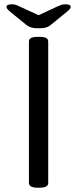

<svg xmlns="http://www.w3.org/2000/svg" viewBox="-20 -874 360 896"><path d="M156 2Q134 2 124.5 -4Q115 -10 115 -20V-680Q115 -691 124.5 -696.5Q134 -702 156 -702H164Q187 -702 196 -696.5Q205 -691 205 -680V-20Q205 -10 196 -4Q187 2 164 2ZM284 -854Q310 -854 310 -842Q310 -833 291 -818L216 -757Q206 -749 194.5 -745.5Q183 -742 160 -742Q138 -742 126.5 -745.5Q115 -749 104 -757L29 -818Q10 -833 10 -842Q10 -854 36 -854Q47 -854 55 -851Q63 -848 73 -843L160 -803L246 -843Q257 -848 265.5 -851Q274 -854 284 -854Z"/></svg>

Font: Asap Expanded
Style: Regular
Weight: 400
Width: 7
Designer: Pablo Cosgaya
Foundry: Omnibus-Type
Version: Version 3.001; ttfautohint (v1.8.4.7-5d5b)